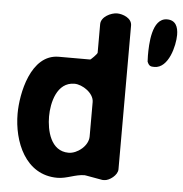

<svg xmlns="http://www.w3.org/2000/svg" viewBox="-53 -792 813 851"><g transform="rotate(5 353.5 -366.5)"><path d="M333 -527H193C68 -527 33 -349 33 -260C33 -137 90 8 233 8C275 8 312 -14 353 -14C355 -14 360 -13 360 -13C367 -12 426 -1 433 0H441C464 0 500 -27 500 -53V-693C500 -726 459 -741 434 -741C407 -741 363 -720 363 -687V-560C363 -554 335 -527 333 -527ZM173 -260C173 -320 194 -414 273 -414C308 -414 360 -380 360 -340V-187C360 -145 312 -107 273 -107C193 -107 173 -198 173 -260ZM587 -540C595 -520 603 -519 619 -519C682 -519 707 -621 707 -669C707 -705 695 -734 657 -734C588 -734 586 -615 586 -567C586 -563 587 -544 587 -540Z"/></g></svg>

Font: Asimov Print
Style: Regular
Weight: 500
Designer: Google
Version: Version 2.000980: 2014